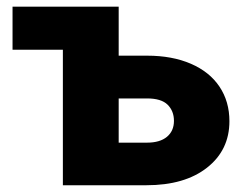

<svg xmlns="http://www.w3.org/2000/svg" viewBox="-20 -548 716 568"><path d="M331.1 -383.3H415.5Q489.3 -383.3 544.7 -359.4Q600.1 -335.4 629.4 -291.5Q658.7 -247.6 658.7 -189.5Q658.7 -104 592.5 -52Q526.4 0 413.1 0H166V-400.9H17.1V-528.3H331.1ZM331.1 -256.8V-126H415Q453.1 -126 473.9 -143.3Q494.6 -160.6 494.6 -190.4Q494.6 -219.7 475.8 -238.3Q457 -256.8 415 -256.8Z"/></svg>

Font: Roboto Black
Style: Regular
Weight: 900
Designer: Google
Version: Version 2.134; 2016